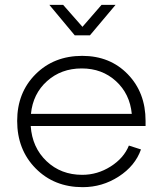

<svg xmlns="http://www.w3.org/2000/svg" viewBox="-20 -754 673 794"><path d="M320 -31Q383 -31 437.5 -65.5Q492 -100 513 -152L563 -136Q539 -68 471 -24Q403 20 322 20Q204 20 127.5 -57.5Q51 -135 51 -254Q51 -371 127 -447Q203 -523 320 -523Q435 -523 508.5 -447Q582 -371 582 -254V-233H107Q113 -144 172.5 -87.5Q232 -31 320 -31ZM108 -283H525Q517 -366 459.5 -418.5Q402 -471 318 -471Q233 -471 174.5 -418.5Q116 -366 108 -283ZM400 -734H458L352 -608H289L184 -734H241L321 -643Z"/></svg>

Font: Metropolitano Light
Style: Regular
Weight: 300
Designer: Fonts by Alex Slobzheninov & Chris M. Simpson / Changes by Cristiano Sobral
Foundry: Fonts by Alex Slobzheninov & Chris M. Simpson / Changes by Cristiano Sobral
Version: Version 1.00;August 30, 2020;FontCreator 13.0.0.2681 64-bit